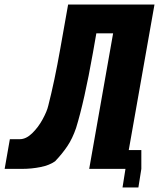

<svg xmlns="http://www.w3.org/2000/svg" viewBox="-60 -745 701 847"><path d="M-16.5 -131H27.5Q55 -131 82 -157.2Q109 -183.5 128.2 -219Q147.5 -254.5 153 -279Q180.5 -386 206 -530.5L240.5 -725H621.5L508 -83H563.5V0L550.5 82H480.5L493.5 0H333.5L439 -598H365L350 -512.5Q312 -298 275.5 -180Q259.5 -133.5 237 -100Q214.5 -66.5 183 -33.5Q158.5 -16 118.8 -8Q79 0 37.5 0H-39.5Z"/></svg>

Font: JuliaMono Black
Style: Italic
Weight: 900
Italic angle: -9°
Monospace: yes
Designer: cormullion
Foundry: corm
Version: Version 0.057; ttfautohint (v1.8.4)